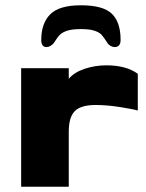

<svg xmlns="http://www.w3.org/2000/svg" viewBox="-20 -706 551 726"><path d="M240 -448V-408Q261 -433 300.5 -446Q340 -459 382 -459Q457 -459 501 -427V-288Q485 -293 435 -301Q385 -309 341 -309Q286 -309 263 -286Q240 -263 240 -208V0H60V-448ZM436 -555Q436 -541 430 -534.5Q424 -528 414 -528Q406 -528 398 -532.5Q390 -537 386 -544Q372 -566 363.5 -575Q355 -584 337 -590Q319 -596 286 -596Q253 -596 234.5 -590Q216 -584 206.5 -574.5Q197 -565 184 -544Q179 -537 171 -532.5Q163 -528 156 -528Q136 -528 136 -555Q136 -618 170 -652Q204 -686 286 -686Q370 -686 403 -654Q436 -622 436 -555Z"/></svg>

Font: Dashboard
Style: Regular
Weight: 400
Designer: jaiki
Version: Version 1.000